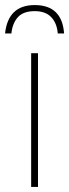

<svg xmlns="http://www.w3.org/2000/svg" viewBox="-39 -738 273 758"><path d="M111 0H84V-528H111ZM98 -718Q-7 -718 -19 -606H6Q10 -646 31.5 -670Q53 -694 98 -694Q141 -694 163.5 -670Q186 -646 189 -606H214Q206 -718 98 -718Z"/></svg>

Font: Noto Sans Display Thin
Style: Regular
Weight: 250
Designer: Monotype Design Team
Foundry: Monotype Imaging Inc.
Version: Version 1.900